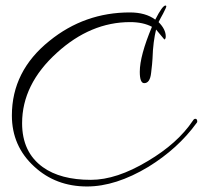

<svg xmlns="http://www.w3.org/2000/svg" viewBox="-20 -619 734 695"><path d="M295 56Q182 56 104 -16Q23 -90 23 -201Q23 -362 159 -471Q286 -574 450 -574Q507 -574 542 -548Q568 -599 579 -599Q582 -599 582 -596Q582 -592 570 -569Q566 -562 562 -554.5Q558 -547 554 -539Q580 -513 580 -487Q580 -478 575 -476L545 -512Q540 -492 536.5 -465.5Q533 -439 532 -406Q532 -399 530.5 -386.5Q529 -374 527 -355Q523 -318 502 -318Q486 -318 486 -359Q486 -417 530 -522Q498 -539 451 -539Q308 -539 186 -428Q60 -314 60 -173Q60 -68 135 -14Q199 32 309 32Q402 32 515 -36Q623 -100 678 -182Q682 -189 687 -189Q694 -189 694 -179Q694 -176 691 -173Q624 -81 517 -15Q399 56 295 56Z"/></svg>

Font: Shalimar
Style: Regular
Weight: 400
Designer: Robert E. Leuschke
Foundry: Robert E. Leuschke
Version: Version 1.010; ttfautohint (v1.8.3)